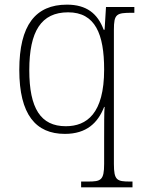

<svg xmlns="http://www.w3.org/2000/svg" viewBox="-20 -566 621 826"><path d="M329 240H550V215H540C483 215 470 210 470 139V-438C470 -506 481 -511 548 -511H558V-536H436L430 -438H426C400 -508 352 -546 268 -546C133 -546 63 -458 63 -265C63 -73 134 10 259 10C352 10 401 -37 428 -106H430C428 -85 428 -26 428 33V139C428 210 414 215 358 215H329ZM263 -23C155 -23 106 -100 106 -264C106 -431 157 -513 273 -513C390 -513 428 -419 428 -267C428 -77 353 -23 263 -23Z"/></svg>

Font: Noto Serif Sinhala ExtraLight
Style: Regular
Weight: 200
Designer: Jelle Bosma - Monotype Design Team
Foundry: Monotype Imaging Inc.
Version: Version 2.007